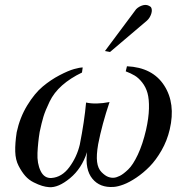

<svg xmlns="http://www.w3.org/2000/svg" viewBox="-20 -759 763 794"><path d="M682 -224Q671 -177 648 -137Q625 -97 599 -70.5Q573 -44 544 -24.5Q515 -5 491 4Q467 13 450 14Q393 18 362 -20Q331 -58 340 -130Q318 -62 269.5 -22Q221 18 183 15Q169 14 154 9.5Q139 5 119 -5Q99 -15 84.5 -31.5Q70 -48 57 -73Q44 -98 43 -132Q42 -166 49 -212Q62 -273 92.5 -323Q123 -373 156.5 -401Q190 -429 226.5 -448Q263 -467 286.5 -473.5Q310 -480 322 -480L319 -459Q271 -436 237 -406Q203 -376 185 -338.5Q167 -301 159.5 -276Q152 -251 144 -213Q137 -170 135 -126.5Q133 -83 148 -52Q163 -21 193 -23Q236 -26 267 -68Q298 -110 310 -161Q329 -257 336 -335Q376 -326 433 -337Q402 -245 386 -163Q378 -117 381.5 -89.5Q385 -62 400 -47Q415 -32 427.5 -27.5Q440 -23 451 -24Q462 -25 476 -32Q490 -39 510 -58Q530 -77 550 -119.5Q570 -162 584 -222Q595 -271 596 -310Q597 -349 590 -374Q583 -399 568 -418Q553 -437 537 -446.5Q521 -456 500 -464L505 -485Q611 -480 659 -405.5Q707 -331 682 -224ZM604 -730Q611 -719 605.5 -702Q600 -685 588 -674L435 -544L414 -548L543 -721Q555 -733 572 -737.5Q589 -742 604 -730Z"/></svg>

Font: GFS Artemisia
Style: Italic
Weight: 400
Italic angle: -12°
Designer: Takis Katsoulidis and George D. Matthiopoulos
Foundry: George Matthiopoulos and Takis Katsoulidis
Version: Version 1.0